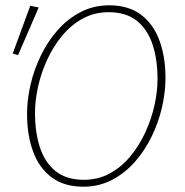

<svg xmlns="http://www.w3.org/2000/svg" viewBox="-20 -692 698 724"><path d="M294 12Q222 12 175 -23Q128 -58 105 -120Q82 -182 82 -262Q82 -315 95 -372Q108 -429 134 -482.5Q160 -536 197.5 -578.5Q235 -621 284 -646.5Q333 -672 392 -672Q464 -672 511 -637Q558 -602 581 -540Q604 -478 604 -398Q604 -345 591 -288Q578 -231 552 -177.5Q526 -124 488.5 -81.5Q451 -39 402 -13.5Q353 12 294 12ZM296 -14Q350 -14 394 -38Q438 -62 471.5 -102.5Q505 -143 528 -193Q551 -243 562.5 -295Q574 -347 574 -394Q574 -468 555 -525Q536 -582 495.5 -614Q455 -646 390 -646Q336 -646 292 -622Q248 -598 214.5 -557.5Q181 -517 158 -467Q135 -417 123.5 -365Q112 -313 112 -266Q112 -192 131 -135Q150 -78 190.5 -46Q231 -14 296 -14ZM48 -484 28 -490 94 -670 126 -664Z"/></svg>

Font: Source Sans Variable
Style: Italic
Weight: 200
Italic angle: -11°
Designer: Paul D. Hunt
Foundry: Adobe Systems Incorporated
Version: Version 3.006;hotconv 1.0.111;makeotfexe 2.5.65597